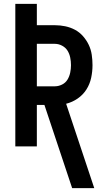

<svg xmlns="http://www.w3.org/2000/svg" viewBox="-20 -755 540 990"><path d="M352 215 209 -214H170V0H59V-735H170V-625H263Q290 -625 316.5 -619.5Q343 -614 366.5 -601.5Q390 -589 408 -568.5Q426 -548 437.5 -524Q449 -500 453 -473Q457 -446 457 -419Q457 -386 450 -353.5Q443 -321 425.5 -293.5Q408 -266 380.5 -247Q353 -228 321 -220L466 215ZM170 -310H263Q282 -310 300 -319Q318 -328 328 -344.5Q338 -361 342 -380.5Q346 -400 346 -419Q346 -439 342 -458.5Q338 -478 328 -494Q318 -510 300 -519.5Q282 -529 263 -529H170Z"/></svg>

Font: Zed Mono
Style: Bold
Weight: 700
Monospace: yes
Designer: Belleve Invis
Foundry: Belleve Invis
Version: Version 1.0.0; ttfautohint (v1.8.4)